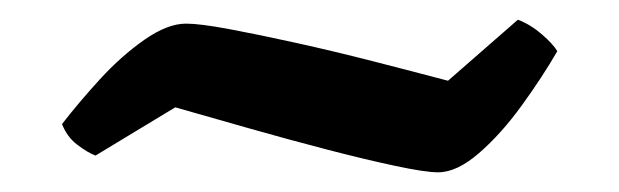

<svg xmlns="http://www.w3.org/2000/svg" viewBox="-20 -412 629 195"><path d="M425 -237Q412 -237 381.5 -243.5Q351 -250 312.5 -260Q274 -270 233.5 -281.5Q193 -293 158 -303L77 -254Q69 -257 58.5 -265Q48 -273 43 -286Q60 -308 81.5 -331.5Q103 -355 126.5 -371.5Q150 -388 169 -388Q183 -388 212.5 -382.5Q242 -377 280.5 -368.5Q319 -360 360 -349.5Q401 -339 435 -330L506 -392Q519 -387 530.5 -377Q542 -367 546 -360Q531 -334 510 -305Q489 -276 466.5 -256.5Q444 -237 425 -237Z"/></svg>

Font: Texturina 12pt ExtraBold
Style: Regular
Weight: 800
Designer: Guillermo Torres Carreño
Foundry: Omnibus-Type
Version: Version 1.002